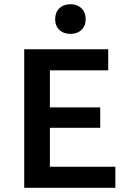

<svg xmlns="http://www.w3.org/2000/svg" viewBox="-20 -892 619 912"><path d="M528 0H95V-658H494V-558H217V-100H528ZM134 -285V-382H456V-285ZM315 -731Q282 -731 262 -750Q242 -769 242 -801Q242 -833 262 -852.5Q282 -872 315 -872Q347 -872 367 -852.5Q387 -833 387 -801Q387 -769 367 -750Q347 -731 315 -731Z"/></svg>

Font: Ysabeau Office
Style: Bold
Weight: 700
Designer: Christian Thalmann (Catharsis Fonts)
Version: Version 2.001;gftools[0.9.30]; featfreeze: tnum,lnum,ss02